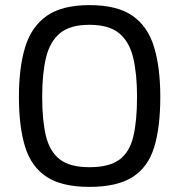

<svg xmlns="http://www.w3.org/2000/svg" viewBox="-20 -721 701 751"><path d="M330 10Q222 10 162 -29.5Q102 -69 78 -147.5Q54 -226 54 -342Q54 -457 78.5 -537Q103 -617 163 -659Q223 -701 330 -701Q438 -701 498 -659.5Q558 -618 582.5 -537.5Q607 -457 607 -342Q607 -223 583 -145Q559 -67 498.5 -28.5Q438 10 330 10ZM330 -67Q407 -67 447 -96.5Q487 -126 501.5 -187Q516 -248 516 -342Q516 -432 501 -495Q486 -558 446 -591Q406 -624 330 -624Q254 -624 214.5 -591Q175 -558 160 -495.5Q145 -433 145 -342Q145 -251 159.5 -190Q174 -129 213.5 -98Q253 -67 330 -67Z"/></svg>

Font: Cairo Medium
Style: Regular
Weight: 500
Designer: Mohamed Gaber, Accademia di Belle Arti di Urbino
Foundry: Kief Type Foundry, Accademia di Belle Arti di Urbino
Version: Version 3.117